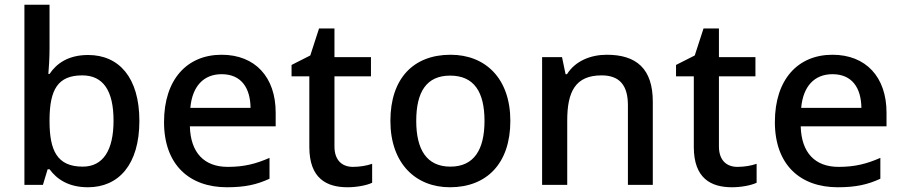

<svg xmlns="http://www.w3.org/2000/svg" viewBox="-20 -780 3809 810"><path d="M189 -577V-760H83V0H161L181 -66H189C219 -25 268 10 351 10C480 10 568 -85 568 -270C568 -454 481 -548 352 -548C269 -548 219 -513 189 -468H184C186 -490 189 -534 189 -577ZM327 -462C415 -462 459 -398 459 -271C459 -146 415 -77 329 -77C221 -77 189 -145 189 -269V-277C190 -402 224 -462 327 -462Z M915 -549C770 -549 672 -446 672 -265C672 -84 780 10 937 10C1013 10 1063 -1 1117 -26V-114C1060 -89 1010 -76 941 -76C841 -76 784 -136 781 -247H1143V-305C1143 -455 1056 -549 915 -549ZM915 -467C998 -467 1036 -409 1037 -325H783C791 -416 839 -467 915 -467Z M1469 -76C1423 -76 1391 -104 1391 -162V-458H1545V-539H1391V-660H1326L1289 -546L1210 -506V-458H1285V-160C1285 -27 1358 10 1446 10C1485 10 1527 2 1550 -9V-89C1528 -81 1497 -76 1469 -76Z M2133 -270C2133 -449 2028 -549 1881 -549C1724 -549 1627 -449 1627 -270C1627 -91 1733 10 1878 10C2034 10 2133 -91 2133 -270ZM1736 -270C1736 -392 1779 -461 1879 -461C1980 -461 2024 -392 2024 -270C2024 -149 1980 -77 1880 -77C1780 -77 1736 -149 1736 -270Z M2540 -549C2472 -549 2407 -523 2372 -467H2366L2351 -539H2267V0H2373V-272C2373 -394 2408 -462 2518 -462C2594 -462 2629 -420 2629 -336V0H2734V-351C2734 -490 2665 -549 2540 -549Z M3091 -76C3045 -76 3013 -104 3013 -162V-458H3167V-539H3013V-660H2948L2911 -546L2832 -506V-458H2907V-160C2907 -27 2980 10 3068 10C3107 10 3149 2 3172 -9V-89C3150 -81 3119 -76 3091 -76Z M3492 -549C3347 -549 3249 -446 3249 -265C3249 -84 3357 10 3514 10C3590 10 3640 -1 3694 -26V-114C3637 -89 3587 -76 3518 -76C3418 -76 3361 -136 3358 -247H3720V-305C3720 -455 3633 -549 3492 -549ZM3492 -467C3575 -467 3613 -409 3614 -325H3360C3368 -416 3416 -467 3492 -467Z"/></svg>

Font: Noto Sans Gunjala Gondi Medium
Style: Regular
Weight: 500
Designer: Ek Type
Foundry: Ek Type
Version: Version 1.004